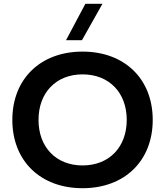

<svg xmlns="http://www.w3.org/2000/svg" viewBox="-20 -982 870 1012"><path d="M415 10C637 10 785 -134 785 -350C785 -566 637 -710 415 -710C193 -710 45 -566 45 -350C45 -134 193 10 415 10ZM415 -110C276 -110 183 -206 183 -350C183 -494 276 -590 415 -590C555 -590 648 -494 648 -350C648 -206 555 -110 415 -110ZM328 -770H412L520 -962H430Z"/></svg>

Font: Goli SemiBold
Style: Regular
Weight: 600
Designer: jaikishan Patel
Foundry: MagicType
Version: Version 1.000;Glyphs 3.2 (3242)